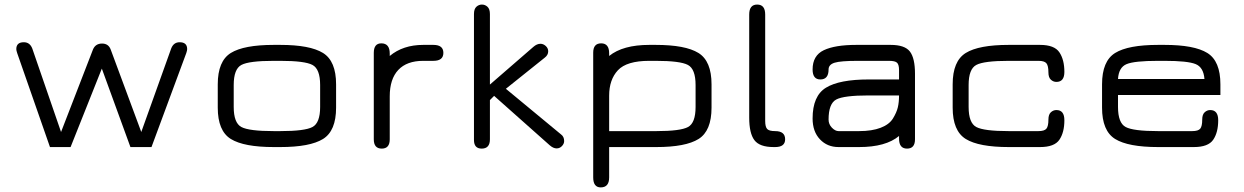

<svg xmlns="http://www.w3.org/2000/svg" viewBox="-20 -648 5480 846"><path d="M800.8 -414.1 647.5 0H554.7L428.7 -345.7L291 0H200.2L55.7 -414.1Q51.8 -425.8 51.8 -431.6Q51.8 -461.9 85 -461.9Q111.3 -461.9 122.1 -434.6L249 -66.4L389.6 -429.7Q400.4 -456.1 429.7 -456.1Q458 -456.1 467.8 -429.7L602.5 -66.4L734.4 -434.6Q745.1 -461.9 771.5 -461.9Q804.7 -461.9 804.7 -431.6Q804.7 -425.8 800.8 -414.1Z M1214.8 0H1186.5Q1054.7 0 997.1 -35.6Q939.5 -71.3 939.5 -173.8V-276.4Q939.5 -378.9 997.1 -414.6Q1054.7 -450.2 1186.5 -450.2H1214.8Q1345.7 -450.2 1403.3 -414.6Q1460.9 -378.9 1460.9 -276.4V-173.8Q1460.9 -71.3 1403.3 -35.6Q1345.7 0 1214.8 0ZM1186.5 -70.3H1214.8Q1323.2 -70.3 1356.9 -88.4Q1390.6 -106.4 1390.6 -176.8V-273.4Q1390.6 -343.8 1356.9 -361.8Q1323.2 -379.9 1214.8 -379.9H1186.5Q1077.1 -379.9 1043.5 -361.8Q1009.8 -343.8 1009.8 -273.4V-176.8Q1009.8 -106.4 1043.5 -88.4Q1077.1 -70.3 1186.5 -70.3Z M1844.7 -379.9Q1772.5 -379.9 1734.9 -339.8Q1697.3 -299.8 1697.3 -223.6V-34.2Q1697.3 6.8 1662.1 6.8Q1627 6.8 1627 -34.2V-415Q1627 -457 1660.2 -457Q1697.3 -457 1697.3 -412.1V-401.4Q1755.9 -450.2 1844.7 -450.2H1889.6Q1933.6 -450.2 1933.6 -415Q1933.6 -379.9 1889.6 -379.9Z M2465.8 -26.4Q2465.8 -14.6 2456.1 -4.4Q2446.3 5.9 2432.6 5.9Q2418 5.9 2402.3 -7.8L2157.2 -225.6L2138.7 -207V-34.2Q2138.7 6.8 2102.5 6.8Q2068.4 6.8 2068.4 -31.2V-585.9Q2068.4 -608.4 2079.1 -618.2Q2089.8 -627.9 2103.5 -627.9Q2117.2 -627.9 2127.9 -618.2Q2138.7 -608.4 2138.7 -585.9V-275.4L2330.1 -441.4Q2345.7 -455.1 2361.3 -455.1Q2374 -455.1 2384.8 -445.3Q2395.5 -435.5 2395.5 -421.9Q2395.5 -405.3 2379.9 -393.6L2209 -256.8L2452.1 -55.7Q2465.8 -45.9 2465.8 -26.4Z M3044.9 -273.4Q3044.9 -343.8 3011.2 -361.8Q2977.5 -379.9 2869.1 -379.9H2840.8Q2741.2 -379.9 2702.6 -338.4Q2664.1 -296.9 2664.1 -226.6V-70.3H2872.1Q2978.5 -70.3 3011.7 -88.4Q3044.9 -106.4 3044.9 -176.8ZM3115.2 -173.8Q3115.2 -71.3 3058.1 -35.6Q3001 0 2872.1 0H2664.1V133.8Q2664.1 177.7 2627 177.7Q2593.8 177.7 2593.8 133.8V-416Q2593.8 -457 2628.9 -457Q2664.1 -457 2664.1 -413.1V-401.4Q2724.6 -450.2 2840.8 -450.2H2869.1Q3000 -450.2 3057.6 -414.6Q3115.2 -378.9 3115.2 -276.4Z M3395.5 0H3388.7Q3327.1 0 3304.2 -30.3Q3281.2 -60.5 3281.2 -129.9V-584Q3281.2 -627.9 3316.4 -627.9Q3351.6 -627.9 3351.6 -584V-115.2Q3351.6 -88.9 3360.4 -79.6Q3369.1 -70.3 3395.5 -70.3Q3439.5 -70.3 3439.5 -34.2Q3439.5 0 3395.5 0Z M3807.6 -297.9H3941.4V-338.9Q3941.4 -363.3 3932.6 -371.6Q3923.8 -379.9 3897.5 -379.9H3759.8Q3683.6 -379.9 3657.2 -371.6Q3630.9 -363.3 3630.9 -341.8Q3630.9 -297.9 3594.7 -297.9Q3560.5 -297.9 3560.5 -341.8Q3560.5 -403.3 3609.9 -426.8Q3659.2 -450.2 3752.9 -450.2H3904.3Q3966.8 -450.2 3989.3 -420.9Q4011.7 -391.6 4011.7 -323.2V-34.2Q4011.7 6.8 3976.6 6.8Q3941.4 6.8 3941.4 -37.1V-48.8Q3882.8 0 3765.6 0H3674.8Q3625 0 3592.8 -34.2Q3560.5 -68.4 3560.5 -126Q3560.5 -225.6 3619.6 -261.7Q3678.7 -297.9 3807.6 -297.9ZM3941.4 -227.5H3807.6Q3698.2 -227.5 3664.6 -209.5Q3630.9 -191.4 3630.9 -121.1Q3630.9 -100.6 3645.5 -85.4Q3660.2 -70.3 3674.8 -70.3H3765.6Q3822.3 -70.3 3860.4 -85Q3898.4 -99.6 3914.6 -126Q3930.7 -152.3 3936 -174.8Q3941.4 -197.3 3941.4 -227.5Z M4562.5 0H4424.8Q4293 0 4235.4 -35.6Q4177.7 -71.3 4177.7 -173.8V-276.4Q4177.7 -378.9 4235.4 -414.6Q4293 -450.2 4424.8 -450.2H4562.5Q4626 -450.2 4647.9 -417.5Q4669.9 -384.8 4669.9 -331.1Q4669.9 -287.1 4634.8 -287.1Q4621.1 -287.1 4610.4 -296.9Q4599.6 -306.6 4599.6 -329.1Q4599.6 -358.4 4590.8 -369.1Q4582 -379.9 4555.7 -379.9H4424.8Q4315.4 -379.9 4281.7 -361.8Q4248 -343.8 4248 -273.4V-176.8Q4248 -106.4 4281.7 -88.4Q4315.4 -70.3 4424.8 -70.3H4555.7Q4582 -70.3 4590.8 -81.1Q4599.6 -91.8 4599.6 -121.1Q4599.6 -143.6 4610.4 -153.3Q4621.1 -163.1 4634.8 -163.1Q4669.9 -163.1 4669.9 -118.2Q4669.9 -64.5 4647.9 -32.2Q4626 0 4562.5 0Z M5357.4 -276.4V-229.5H4906.2V-176.8Q4906.2 -106.4 4939.9 -88.4Q4973.6 -70.3 5083 -70.3H5233.4Q5259.8 -70.3 5268.6 -81.1Q5277.3 -91.8 5277.3 -121.1Q5277.3 -143.6 5288.1 -153.3Q5298.8 -163.1 5312.5 -163.1Q5347.7 -163.1 5347.7 -118.2Q5347.7 -64.5 5325.7 -32.2Q5303.7 0 5240.2 0H5083Q4951.2 0 4893.6 -35.6Q4835.9 -71.3 4835.9 -173.8V-276.4Q4835.9 -378.9 4893.6 -414.6Q4951.2 -450.2 5083 -450.2H5111.3Q5242.2 -450.2 5299.8 -414.6Q5357.4 -378.9 5357.4 -276.4ZM5111.3 -379.9H5083Q4977.5 -379.9 4943.4 -365.2Q4909.2 -350.6 4906.2 -299.8H5287.1Q5283.2 -351.6 5248 -365.7Q5212.9 -379.9 5111.3 -379.9Z"/></svg>

Font: Jura
Style: DemiBold
Weight: 600
Version: Version 2.4